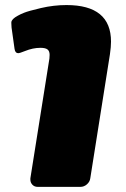

<svg xmlns="http://www.w3.org/2000/svg" viewBox="-20 -528 490 748"><path d="M24.2 -436.7V-441.7Q25.8 -454.2 49.2 -466.7Q57.5 -471.7 73.8 -478.3Q90 -485 139.6 -496.7Q189.2 -508.3 239.2 -508.3Q412.5 -508.3 412.5 -365.8Q412.5 -345.8 408.3 -316.7L331.7 166.7Q330 180 318.8 190Q307.5 200 293.3 200H126.7Q114.2 200 106.2 191.7Q98.3 183.3 98.3 171.7V166.7L172.5 -300Q173.3 -305 173.3 -314.2Q173.3 -329.2 165 -335.4Q156.7 -341.7 137.5 -341.7Q108.3 -341.7 77.5 -329.2Q56.7 -320.8 50.8 -320.8Q39.2 -320.8 36.7 -337.5L25 -420.8Q24.2 -430 24.2 -436.7Z"/></svg>

Font: BoonTook Mon
Style: Italic
Weight: 400
Italic angle: -9°
Designer: Sungsit Sawaiwan
Foundry: FontUni
Version: Version 3.0